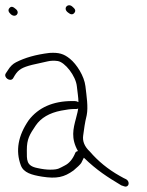

<svg xmlns="http://www.w3.org/2000/svg" viewBox="-24 -674 551 722"><path d="M231.9 -626.8C241.6 -618.6 249.4 -618.1 255.4 -625.2C263.4 -634.9 256.3 -642.1 248.2 -649C231.7 -664.3 210.5 -642.4 231.9 -626.8ZM11.3 -643.5C5.5 -636.5 7.3 -628.8 16.7 -620.5C34.8 -604.4 53 -626.1 35.4 -640C27.3 -646.9 19.2 -653 11.3 -643.5ZM24.9 -379 31.9 -391C45.5 -412.5 59.6 -420.7 96.9 -430.2C122.8 -436.1 142.9 -440.4 155 -443.2C167.1 -446 179.8 -446.4 193 -444.5C220.1 -440.6 261.1 -388.5 265 -349.5C267.3 -325.9 271 -307.9 270.9 -290C266.5 -292.7 261.8 -294 257 -294H247.4C176.1 -294 120.6 -270 84 -222C43.8 -163.8 33.9 -107.2 54.3 -52.3C64.7 -24.3 95.4 -16 134.3 -9.7C189 -1.2 217.1 -7.3 252.5 -33C266.8 -44.9 276.5 -54.2 281.4 -61L291.3 -81C340.3 -33.4 380.4 -8 432.1 23C441.5 26.8 447.8 28.3 450.8 27.5C463.3 24.2 462.4 6.6 450.2 0C446.1 -1.6 438 -5.9 425.9 -12.8C381.8 -37.7 344.8 -68.1 313.9 -104C293.9 -122.7 285.6 -142.9 288.8 -164.5C292.9 -192.2 294 -207.5 302.1 -241C308.1 -271.7 301.7 -311.7 297.2 -350C292.7 -388 264.4 -432.4 239 -453C215.5 -472 197.2 -477.1 162.1 -475C109.9 -468.7 70.1 -457 36.3 -439.9C24.3 -433.9 14.1 -423.9 5.7 -410L-2.3 -398C-11.9 -383.2 14.1 -364.5 24.9 -379ZM270.1 -266C269.5 -260 266.7 -247.5 261.6 -228.5C251.3 -189.8 241.9 -154.1 269.1 -106C263.8 -104.7 260.5 -102.5 259.3 -99.5C249.7 -75.9 236.4 -59.9 219.5 -51.6C199.7 -41.9 196.8 -36 164.8 -36C150.9 -36 135 -38 117 -42C74 -50.3 77 -72.5 76.9 -109.4C76.8 -150.8 87.2 -167.9 110.3 -202C129.9 -230.8 161.8 -249.4 205.8 -258C226.5 -262 242 -264 252.4 -264H262C265.2 -264 267.9 -264.7 270.1 -266Z"/></svg>

Font: MewTooHand
Style: WideLta
Weight: 400
Designer: Mew Too, Robert Jablonski
Version: Version 0.77